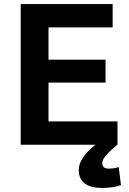

<svg xmlns="http://www.w3.org/2000/svg" viewBox="-20 -713 635 946"><path d="M487 213Q423 213 395.5 189.5Q368 166 368 127Q368 100 381.5 76Q395 52 414 32.5Q433 13 451 0H82V-693H535V-578H219V-419H500V-306H219V-115H559V-1Q548 8 530.5 24Q513 40 498.5 57.5Q484 75 484 91Q484 118 517 118Q526 118 538 116.5Q550 115 565 110L576 199Q558 206 533 209.5Q508 213 487 213Z"/></svg>

Font: Ubuntu Sans
Style: Bold
Weight: 700
Designer: Dalton Maag Ltd
Foundry: Dalton Maag Ltd
Version: Version 1.006; ttfautohint (v1.8.4.7-5d5b)